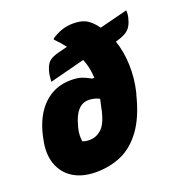

<svg xmlns="http://www.w3.org/2000/svg" viewBox="-139 -887 952 1017"><g transform="rotate(-20 337.0 -379.0)"><path d="M269 -492Q306 -492 329 -484.5Q352 -477 380 -461H392Q390 -519 369 -570L171 -519Q172 -532 173 -545Q174 -558 178 -574Q187 -609 204 -625.5Q221 -642 261 -652L312 -665Q290 -694 260 -724L261 -730Q287 -748 317.5 -759Q348 -770 385 -770Q424 -770 449.5 -758.5Q475 -747 499 -719Q507 -709 515 -699L673 -739Q674 -729 673 -717.5Q672 -706 668 -692Q659 -655 638 -635.5Q617 -616 565 -602Q587 -537 589.5 -462Q592 -387 574 -312L570 -299Q541 -183 491 -114.5Q441 -46 375.5 -17Q310 12 232 12Q155 12 103 -20.5Q51 -53 30.5 -112.5Q10 -172 28 -251L31 -266Q56 -375 118.5 -433.5Q181 -492 269 -492ZM217 -167Q232 -160 257 -160Q293 -160 322.5 -185.5Q352 -211 369 -281L371 -292Q378 -321 383 -346Q355 -361 323 -361Q253 -361 225 -255L222 -245Q215 -218 215 -199.5Q215 -181 217 -167Z"/></g></svg>

Font: Recursive Mn Csl St Blk
Style: Italic
Weight: 900
Italic angle: -15°
Monospace: yes
Version: Version 1.079;hotconv 1.0.112;makeotfexe 2.5.65598; ttfautoh